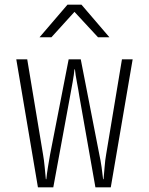

<svg xmlns="http://www.w3.org/2000/svg" viewBox="-20 -805 640 825"><path d="M143 0 50 -550H97L165 -141Q169 -119 172 -87.5Q175 -56 177 -35H179Q181 -56 186 -87Q191 -118 195 -140L275 -550H327L407 -140Q412 -118 416.5 -87Q421 -56 423 -35H425Q427 -56 429.5 -87.5Q432 -119 436 -141L504 -550H550L456 0H390L321 -391Q317 -418 310.5 -451.5Q304 -485 302 -507H300Q298 -485 292 -451.5Q286 -418 281 -391L209 0ZM150 -645 270 -785H330L450 -645H401L300 -754L201 -645Z"/></svg>

Font: NKDuy Mono Thin
Style: Regular
Weight: 100
Monospace: yes
Designer: NKDuy
Foundry: NKDuy
Version: Version 2.251; ttfautohint (v1.8.4.7-5d5b)